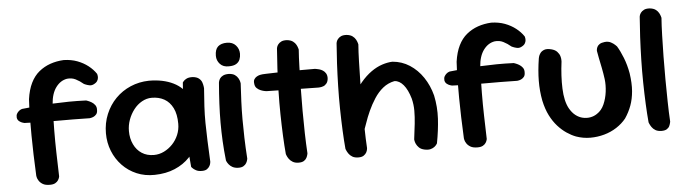

<svg xmlns="http://www.w3.org/2000/svg" viewBox="-44 -838 3607 1014"><g transform="rotate(-5 1759.5 -330.5)"><path d="M185 2Q161 2 147.5 -6Q134 -14 127 -25Q120 -36 118.5 -44Q117 -52 117 -52Q114 -112 112.5 -164.5Q111 -217 110.5 -265.5Q110 -314 110.5 -361.5Q111 -409 114 -458Q121 -508 138.5 -543.5Q156 -579 183 -601Q210 -623 243 -634.5Q276 -646 314 -648Q354 -647 386 -635Q418 -623 443 -603.5Q468 -584 484 -560Q484 -560 485.5 -554Q487 -548 486.5 -539.5Q486 -531 480.5 -522Q475 -513 460 -506Q449 -501 437.5 -503.5Q426 -506 418 -509.5Q410 -513 410 -513Q390 -530 369 -540.5Q348 -551 323 -548Q288 -542 264 -509.5Q240 -477 236 -421Q233 -346 232.5 -283.5Q232 -221 233.5 -162.5Q235 -104 237 -38Q237 -38 235.5 -32Q234 -26 229 -18Q224 -10 213.5 -4Q203 2 185 2ZM467 -370Q467 -355 460 -347Q453 -339 445 -335.5Q437 -332 430.5 -331Q424 -330 424 -330Q335 -332 248 -331.5Q161 -331 79 -335Q79 -335 70 -337.5Q61 -340 52 -347Q43 -354 41 -366Q40 -379 44.5 -387Q49 -395 55.5 -400.5Q62 -406 67.5 -408Q73 -410 73 -410Q117 -415 157.5 -418.5Q198 -422 239 -424Q280 -426 323 -426.5Q366 -427 414 -425Q414 -425 422.5 -422Q431 -419 441.5 -413Q452 -407 460 -396.5Q468 -386 467 -370Z M741 -2Q689 -1 645.5 -19.5Q602 -38 570 -71.5Q538 -105 520.5 -149Q503 -193 503 -243Q503 -297 522.5 -344Q542 -391 576 -425.5Q610 -460 655.5 -479.5Q701 -499 753 -500Q828 -500 882 -473.5Q936 -447 964.5 -391.5Q993 -336 993 -250Q993 -200 976 -155.5Q959 -111 927 -77Q895 -43 848 -23Q801 -3 741 -2ZM746 -107Q774 -107 799.5 -119.5Q825 -132 845 -153Q865 -174 876.5 -201.5Q888 -229 888 -260Q888 -311 871.5 -344Q855 -377 826.5 -393Q798 -409 760 -409Q733 -409 708 -395Q683 -381 664.5 -357Q646 -333 635.5 -304Q625 -275 625 -244Q625 -205 640 -173.5Q655 -142 682 -124.5Q709 -107 746 -107ZM991 -1Q972 -1 960 -7.5Q948 -14 942 -20.5Q936 -27 936 -27Q929 -100 925 -172Q921 -244 922.5 -319Q924 -394 931 -475Q931 -475 936 -481.5Q941 -488 953 -494Q965 -500 986 -499Q1007 -497 1018.5 -487.5Q1030 -478 1034 -465.5Q1038 -453 1039 -444Q1040 -435 1040 -435Q1036 -384 1033.5 -340Q1031 -296 1031.5 -251.5Q1032 -207 1034 -157Q1036 -107 1039 -46Q1039 -46 1038 -39Q1037 -32 1032.5 -23.5Q1028 -15 1018.5 -8Q1009 -1 991 -1Z M1181 -1Q1164 -2 1152.5 -8.5Q1141 -15 1134 -24Q1127 -33 1124.5 -39Q1122 -45 1122 -45Q1116 -99 1113.5 -148Q1111 -197 1111 -245.5Q1111 -294 1113.5 -346Q1116 -398 1121 -458Q1121 -458 1122.5 -464.5Q1124 -471 1129 -479Q1134 -487 1145.5 -493Q1157 -499 1176 -499Q1197 -498 1208.5 -490Q1220 -482 1226 -471Q1232 -460 1233.5 -452Q1235 -444 1235 -444Q1232 -395 1230 -348.5Q1228 -302 1228 -254.5Q1228 -207 1229.5 -155.5Q1231 -104 1235 -45Q1235 -45 1233.5 -38Q1232 -31 1227 -22Q1222 -13 1211 -6.5Q1200 0 1181 -1ZM1181 -539Q1151 -538 1134 -556.5Q1117 -575 1117 -600Q1117 -634 1133.5 -649Q1150 -664 1181 -664Q1211 -664 1228 -645Q1245 -626 1245 -600Q1245 -584 1239.5 -570Q1234 -556 1220 -547.5Q1206 -539 1181 -539Z M1504 0Q1485 0 1472.5 -7.5Q1460 -15 1453 -25Q1446 -35 1443 -43Q1440 -51 1440 -51Q1436 -94 1433.5 -148.5Q1431 -203 1430 -263.5Q1429 -324 1430.5 -385.5Q1432 -447 1435 -504.5Q1438 -562 1442 -611Q1442 -611 1443.5 -617.5Q1445 -624 1451 -632Q1457 -640 1468 -645.5Q1479 -651 1498 -650Q1518 -648 1529.5 -639.5Q1541 -631 1546.5 -620.5Q1552 -610 1554 -602.5Q1556 -595 1556 -595Q1553 -556 1551.5 -503.5Q1550 -451 1549 -391.5Q1548 -332 1548 -271Q1548 -210 1549.5 -152Q1551 -94 1554 -45Q1554 -45 1552.5 -38Q1551 -31 1546.5 -22Q1542 -13 1532 -6.5Q1522 0 1504 0ZM1642 -386Q1563 -387 1492.5 -388.5Q1422 -390 1367 -391Q1367 -391 1358 -392.5Q1349 -394 1337.5 -398.5Q1326 -403 1316.5 -412Q1307 -421 1306 -437Q1304 -451 1309.5 -459.5Q1315 -468 1323 -472.5Q1331 -477 1337 -478.5Q1343 -480 1343 -480Q1351 -482 1372.5 -482.5Q1394 -483 1425 -484Q1456 -485 1492 -485.5Q1528 -486 1564 -486Q1600 -486 1632 -486Q1632 -486 1638.5 -485Q1645 -484 1654.5 -481.5Q1664 -479 1673.5 -473Q1683 -467 1689 -457Q1695 -447 1695 -432Q1694 -414 1686 -404Q1678 -394 1668 -390.5Q1658 -387 1650 -386.5Q1642 -386 1642 -386Z M2172 -11Q2153 -15 2143 -25Q2133 -35 2128.5 -45Q2124 -55 2123 -62Q2122 -69 2122 -69Q2128 -115 2132 -151.5Q2136 -188 2136 -220.5Q2136 -253 2128 -285Q2114 -333 2092.5 -358.5Q2071 -384 2045 -385Q2010 -378 1983.5 -356.5Q1957 -335 1937 -304Q1917 -273 1902 -240Q1887 -207 1877 -177Q1867 -147 1859 -127Q1851 -109 1845 -107Q1839 -105 1835 -113.5Q1831 -122 1829 -135Q1827 -148 1826 -160Q1825 -172 1824.5 -178Q1824 -184 1823 -176L1792 -253L1825 -317Q1847 -363 1874 -395Q1901 -427 1930 -447.5Q1959 -468 1988 -477.5Q2017 -487 2043 -488Q2093 -484 2134 -457.5Q2175 -431 2204 -388Q2233 -345 2247 -291Q2260 -229 2256.5 -167.5Q2253 -106 2240 -38Q2240 -38 2236.5 -32.5Q2233 -27 2225 -20.5Q2217 -14 2204 -10.5Q2191 -7 2172 -11ZM1821 0Q1801 0 1788.5 -7.5Q1776 -15 1769 -25.5Q1762 -36 1759 -43.5Q1756 -51 1756 -51Q1752 -94 1749.5 -148.5Q1747 -203 1746 -263.5Q1745 -324 1746.5 -385.5Q1748 -447 1751 -504.5Q1754 -562 1758 -611Q1758 -611 1759.5 -617.5Q1761 -624 1767 -632Q1773 -640 1784 -645.5Q1795 -651 1814 -650Q1834 -648 1845.5 -639.5Q1857 -631 1862.5 -620.5Q1868 -610 1870 -602.5Q1872 -595 1872 -595Q1869 -556 1867.5 -503.5Q1866 -451 1865 -391.5Q1864 -332 1864.5 -271Q1865 -210 1866 -152Q1867 -94 1870 -45Q1870 -45 1869 -38Q1868 -31 1863.5 -22.5Q1859 -14 1849 -7Q1839 0 1821 0Z M2452 2Q2428 2 2414.5 -6Q2401 -14 2394 -25Q2387 -36 2385.5 -44Q2384 -52 2384 -52Q2381 -112 2379.5 -164.5Q2378 -217 2377.5 -265.5Q2377 -314 2377.5 -361.5Q2378 -409 2381 -458Q2388 -508 2405.5 -543.5Q2423 -579 2450 -601Q2477 -623 2510 -634.5Q2543 -646 2581 -648Q2621 -647 2653 -635Q2685 -623 2710 -603.5Q2735 -584 2751 -560Q2751 -560 2752.5 -554Q2754 -548 2753.5 -539.5Q2753 -531 2747.5 -522Q2742 -513 2727 -506Q2716 -501 2704.5 -503.5Q2693 -506 2685 -509.5Q2677 -513 2677 -513Q2657 -530 2636 -540.5Q2615 -551 2590 -548Q2555 -542 2531 -509.5Q2507 -477 2503 -421Q2500 -346 2499.5 -283.5Q2499 -221 2500.5 -162.5Q2502 -104 2504 -38Q2504 -38 2502.5 -32Q2501 -26 2496 -18Q2491 -10 2480.5 -4Q2470 2 2452 2ZM2734 -370Q2734 -355 2727 -347Q2720 -339 2712 -335.5Q2704 -332 2697.5 -331Q2691 -330 2691 -330Q2602 -332 2515 -331.5Q2428 -331 2346 -335Q2346 -335 2337 -337.5Q2328 -340 2319 -347Q2310 -354 2308 -366Q2307 -379 2311.5 -387Q2316 -395 2322.5 -400.5Q2329 -406 2334.5 -408Q2340 -410 2340 -410Q2384 -415 2424.5 -418.5Q2465 -422 2506 -424Q2547 -426 2590 -426.5Q2633 -427 2681 -425Q2681 -425 2689.5 -422Q2698 -419 2708.5 -413Q2719 -407 2727 -396.5Q2735 -386 2734 -370Z M2975 -10Q2951 -19 2926.5 -35.5Q2902 -52 2880 -76.5Q2858 -101 2841 -134.5Q2824 -168 2814 -214Q2804 -266 2804.5 -320Q2805 -374 2815 -438Q2815 -438 2817 -446.5Q2819 -455 2826 -465Q2833 -475 2847 -480.5Q2861 -486 2885 -480Q2905 -475 2915.5 -463.5Q2926 -452 2929.5 -440.5Q2933 -429 2933 -420Q2933 -411 2933 -411Q2923 -334 2925.5 -268Q2928 -202 2949 -163Q2963 -138 2981 -124Q2999 -110 3019.5 -105.5Q3040 -101 3059.5 -104.5Q3079 -108 3095 -119Q3120 -135 3133.5 -165.5Q3147 -196 3151.5 -231.5Q3156 -267 3152 -299Q3148 -329 3142 -359Q3136 -389 3131 -413Q3126 -437 3124 -451Q3124 -451 3124.5 -457Q3125 -463 3128.5 -471Q3132 -479 3141.5 -485.5Q3151 -492 3169 -494Q3188 -496 3202 -488.5Q3216 -481 3224 -473Q3232 -465 3232 -465Q3248 -439 3263 -401Q3278 -363 3286 -318Q3294 -264 3290.5 -222.5Q3287 -181 3274.5 -147Q3262 -113 3241 -82Q3220 -56 3190 -36.5Q3160 -17 3124 -7Q3088 3 3050 3Q3012 3 2975 -10Z M3428 0Q3408 0 3395.5 -7.5Q3383 -15 3376 -25.5Q3369 -36 3366 -43.5Q3363 -51 3363 -51Q3359 -94 3356.5 -148.5Q3354 -203 3353 -263.5Q3352 -324 3353.5 -385.5Q3355 -447 3358 -504.5Q3361 -562 3365 -611Q3365 -611 3366.5 -617.5Q3368 -624 3374 -632Q3380 -640 3391 -645.5Q3402 -651 3421 -650Q3441 -648 3452.5 -639.5Q3464 -631 3469.5 -620.5Q3475 -610 3477 -602.5Q3479 -595 3479 -595Q3476 -556 3474.5 -503.5Q3473 -451 3472 -391.5Q3471 -332 3471.5 -271Q3472 -210 3473 -152Q3474 -94 3477 -45Q3477 -45 3475.5 -38Q3474 -31 3470 -22Q3466 -13 3456 -6.5Q3446 0 3428 0Z"/></g></svg>

Font: Sour Gummy Black Medium
Style: Regular
Weight: 500
Version: Version 1.000